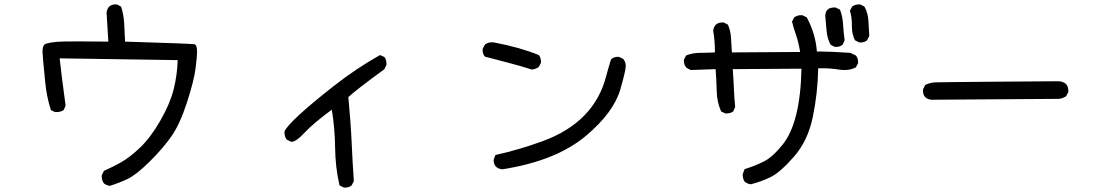

<svg xmlns="http://www.w3.org/2000/svg" viewBox="-20 -778 5040 872"><path d="M479 66Q464 64 452 55Q442 41 442 24V18L452 -2Q493 -20 531 -41.5Q569 -63 616 -107.5Q663 -152 707.5 -229Q752 -306 768.5 -371.5Q785 -437 787 -505L251 -513Q257 -453 278 -298L269 -278Q255 -269 237 -269H230L211 -278Q191 -341 185 -409Q173 -528 173 -544Q173 -575 190 -580Q207 -585 237 -588Q255 -590 336 -590L472 -589L464 -721Q469 -758 505 -758H511L530 -748Q542 -711 544 -671Q546 -631 548 -589Q845 -580 863 -577Q875 -575 875 -541Q875 -522 868 -466.5Q861 -411 829 -312.5Q797 -214 759 -159.5Q721 -105 660 -44.5Q599 16 560 34.5Q521 53 479 66Z M1548 74H1542L1522 64Q1503 -18 1502 -106Q1501 -194 1487 -280Q1403 -218 1364 -176Q1325 -134 1304 -134H1302L1282 -144Q1272 -158 1272 -177V-181Q1282 -204 1339.5 -257Q1397 -310 1498 -389Q1599 -468 1706 -528L1726 -519Q1735 -507 1735 -490V-483L1726 -464Q1595 -368 1562 -337Q1573 -222 1577 -132.5Q1581 -43 1587 45L1577 64Q1565 74 1548 74Z M2261 -9Q2222 -14 2222 -51Q2222 -54 2230 -74Q2338 -98 2445 -137Q2679 -223 2733 -432Q2743 -470 2755 -508Q2767 -520 2787 -520H2790L2810 -511Q2822 -497 2822 -479Q2822 -457 2797 -371Q2766 -266 2641 -161Q2505 -47 2261 -9ZM2396 -462Q2343 -479 2288.5 -493Q2234 -507 2182 -521Q2172 -532 2172 -550V-556L2182 -575Q2195 -586 2214 -586L2225 -585Q2341 -563 2427 -528Q2437 -516 2437 -497V-493L2427 -474Q2413 -464 2396 -462Z M3390 59Q3374 57 3362 47Q3353 33 3353 16Q3353 11 3362 -10Q3405 -23 3447 -43.5Q3489 -64 3535 -122Q3615 -222 3620 -466L3308 -464Q3312 -407 3313.5 -368Q3315 -329 3319 -292L3310 -272Q3298 -263 3281 -263H3274L3255 -272Q3236 -315 3235 -365Q3234 -415 3230 -464L3117 -460L3098 -470Q3086 -483 3086 -502V-507L3096 -526Q3125 -538 3159 -538Q3193 -538 3227 -540Q3227 -593 3219 -639Q3224 -676 3261 -676H3267L3286 -666Q3298 -639 3300 -606Q3302 -573 3304 -540L3614 -542Q3606 -589 3595.5 -618.5Q3585 -648 3577 -680L3587 -699Q3601 -709 3618 -709H3624L3644 -699Q3684 -625 3690 -544H3708Q3749 -544 3842 -538L3867 -526Q3877 -515 3877 -497V-491L3867 -472Q3844 -460 3816 -460Q3804 -460 3790 -462Q3754 -468 3715 -468H3696Q3694 -356 3671.5 -247Q3649 -138 3585.5 -66Q3522 6 3479.5 26.5Q3437 47 3390 59ZM3777 -565H3771L3752 -575Q3737 -604 3734 -639Q3731 -674 3728 -707Q3730 -744 3769 -744H3775L3795 -734Q3807 -703 3809 -667Q3811 -631 3816 -595L3807 -575Q3795 -565 3777 -565ZM3889 -585H3883L3863 -595Q3849 -623 3849 -657V-668Q3849 -700 3840 -729L3850 -748Q3863 -758 3881 -758H3887L3906 -748Q3922 -719 3924 -684.5Q3926 -650 3928 -615L3918 -595Q3906 -585 3889 -585Z M4209 -325Q4172 -330 4172 -366V-372L4182 -392Q4203 -403 4228.5 -404Q4254 -405 4504 -407Q4754 -409 4787 -409Q4807 -409 4822 -396Q4832 -384 4832 -366V-360L4822 -341Q4807 -331 4789 -329Z"/></svg>

Font: Xiaolai Mono SC
Style: Regular
Weight: 400
Monospace: yes
Designer: LXGW / Nozomi Seto
Version: Version 3.113;September 30, 2024